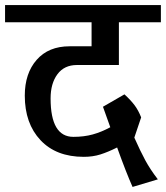

<svg xmlns="http://www.w3.org/2000/svg" viewBox="-42 -658 656 759"><path d="M158 -269Q158 -117 248 -117Q290 -117 324.5 -126.5Q359 -136 394 -155Q376 -207 365 -236L450 -285Q475 -262 490 -242Q505 -222 516 -194L489 -114Q513 -60 532.5 -24Q552 12 582 51L482 81Q457 25 421 -75Q385 -57 355 -47.5Q325 -38 289 -38Q180 -38 118 -104Q56 -170 56 -280Q56 -368 103 -421.5Q150 -475 233 -475H320V-570H-22V-638H594V-570H428V-401H262Q212 -401 185 -364.5Q158 -328 158 -269Z"/></svg>

Font: Amiko SemiBold
Style: Regular
Weight: 600
Designer: Pablo Impallari, Rodrigo Fuenzalida, Andres Torresi
Foundry: Impallari Type
Version: Version 1.001; ttfautohint (v1.3)